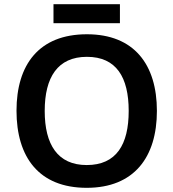

<svg xmlns="http://www.w3.org/2000/svg" viewBox="-20 -889 830 919"><path d="M554 -869H236V-778H554ZM731 -358C731 -580 622 -725 396 -725C166 -725 59 -579 59 -359C59 -137 166 10 395 10C622 10 731 -137 731 -358ZM194 -358C194 -519 256 -617 396 -617C537 -617 596 -519 596 -358C596 -197 537 -99 395 -99C256 -99 194 -197 194 -358Z"/></svg>

Font: Noto Sans Myanmar SemiBold
Style: Regular
Weight: 600
Designer: Monotype Design Team
Foundry: Monotype Imaging Inc.
Version: Version 2.107